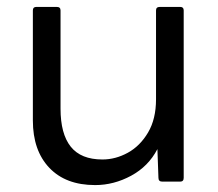

<svg xmlns="http://www.w3.org/2000/svg" viewBox="-20 -525 629 555"><path d="M75 -177V-495Q75 -505 85 -505H144Q155 -505 155 -495V-211Q155 -138 184.5 -101Q214 -64 276 -64Q314 -64 349.5 -83.5Q385 -103 408 -142Q431 -181 431 -238V-495Q431 -505 442 -505H501Q511 -505 511 -495V-11Q511 0 501 0H449Q438 0 438 -11L435 -94Q409 -44 359 -17Q309 10 255 10Q170 10 122.5 -40Q75 -90 75 -177Z"/></svg>

Font: LINE Seed Sans KR Regular
Style: Regular
Weight: 400
Designer: LINE VX Design & Sandoll Inc & Dalton Maag Ltd
Foundry: Sandoll Inc.
Version: Version 1.000